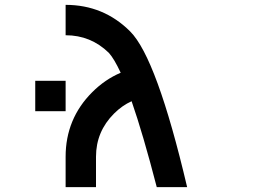

<svg xmlns="http://www.w3.org/2000/svg" viewBox="-20 -770 1040 790"><path d="M125 -312.5V-437.5H250V-312.5ZM521.5 -353.5Q482.4 -335.9 449.2 -302.7Q375 -228.5 375 -125V0H250V-125Q250 -281.2 359.4 -390.6Q412.1 -443.4 476.6 -470.7Q449.2 -529.3 427.7 -552.7Q353.5 -625 250 -625V-750Q406.2 -750 515.6 -640.6Q625 -531.2 750 0H625Q568.4 -218.8 521.5 -353.5Z"/></svg>

Font: Xanmono
Style: Regular
Weight: 400
Designer: GGBotNet
Foundry: GGBotNet
Version: 1.00